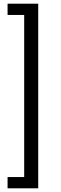

<svg xmlns="http://www.w3.org/2000/svg" viewBox="-20 -770 329 1040"><path d="M21 189H111V-689H21V-750H187V250H21Z"/></svg>

Font: CMU Sans Serif
Style: Medium
Weight: 500
Version: Version 0.7.0